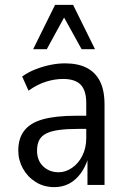

<svg xmlns="http://www.w3.org/2000/svg" viewBox="-20 -759 519 788"><path d="M203 9Q160 9 126.5 -12Q93 -33 74 -67.5Q55 -102 55 -141Q55 -192 80.5 -224Q106 -256 158.5 -270Q211 -284 293 -284H345V-230H301Q254 -230 221.5 -225.5Q189 -221 169.5 -211Q150 -201 141 -184Q132 -167 132 -141Q132 -100 157.5 -76Q183 -52 221 -52Q249 -52 275.5 -70Q302 -88 318 -120Q334 -152 334 -192V-336Q334 -388 311 -411.5Q288 -435 239 -435Q205 -435 169.5 -424Q134 -413 97 -387L71 -445Q96 -463 125.5 -474.5Q155 -486 186 -492.5Q217 -499 247 -499Q300 -499 336 -480.5Q372 -462 390.5 -425Q409 -388 409 -330V0H339V-107H341Q330 -73 310.5 -46.5Q291 -20 264 -5.5Q237 9 203 9ZM116 -557 206 -739H280L370 -557H315L243 -687L172 -557Z"/></svg>

Font: Nunito Sans 10pt Condensed
Style: Regular
Weight: 400
Width: 3
Designer: Vernon Adams
Foundry: Vernon Adams
Version: Version 3.101;gftools[0.9.27]